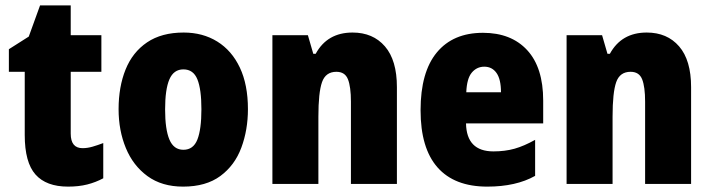

<svg xmlns="http://www.w3.org/2000/svg" viewBox="-20 -684 2643 714"><path d="M287 -133Q305 -133 324 -138.5Q343 -144 364 -152V-21Q336 -6 304.5 2Q273 10 233 10Q152 10 112 -35Q72 -80 72 -182V-417H13V-501L87 -548L129 -664H243V-553H357V-417H243V-187Q243 -133 287 -133Z M902 -278Q902 -201 877.5 -135Q853 -69 799.5 -29.5Q746 10 661 10Q582 10 528.5 -29Q475 -68 448 -133.5Q421 -199 421 -278Q421 -361 447 -425.5Q473 -490 527 -526.5Q581 -563 663 -563Q734 -563 788 -529.5Q842 -496 872 -432.5Q902 -369 902 -278ZM594 -277Q594 -203 610 -165Q626 -127 662 -127Q699 -127 714 -165Q729 -203 729 -278Q729 -352 714 -389Q699 -426 662 -426Q626 -426 610 -389Q594 -352 594 -277Z M1291 -563Q1367 -563 1411.5 -511.5Q1456 -460 1456 -360V0H1285V-306Q1285 -361 1274 -389Q1263 -417 1231 -417Q1191 -417 1177.5 -378.5Q1164 -340 1164 -250V0H993V-553H1125L1145 -484H1154Q1197 -563 1291 -563Z M1776 -562Q1881 -562 1940.5 -497.5Q2000 -433 2000 -310V-225H1713Q1715 -121 1815 -121Q1858 -121 1893.5 -131Q1929 -141 1970 -164V-30Q1899 10 1792 10Q1670 10 1607 -61.5Q1544 -133 1544 -274Q1544 -416 1604.5 -489Q1665 -562 1776 -562ZM1781 -436Q1753 -436 1734.5 -414Q1716 -392 1714 -341H1843Q1843 -389 1826.5 -412.5Q1810 -436 1781 -436Z M2385 -563Q2461 -563 2505.5 -511.5Q2550 -460 2550 -360V0H2379V-306Q2379 -361 2368 -389Q2357 -417 2325 -417Q2285 -417 2271.5 -378.5Q2258 -340 2258 -250V0H2087V-553H2219L2239 -484H2248Q2291 -563 2385 -563Z"/></svg>

Font: Noto Sans Lao Looped Condensed Black
Style: Regular
Weight: 900
Width: 3
Designer: Mark Frömberg, Ben Mitchell
Foundry: The Fontpad Ltd
Version: Version 1.002; ttfautohint (v1.8.4.7-5d5b)